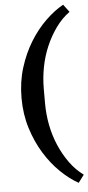

<svg xmlns="http://www.w3.org/2000/svg" viewBox="-62 -814 462 1003"><g transform="rotate(-5 169.5 -312.0)"><path d="M309 155Q262 129 216 84.5Q170 40 133 -20Q96 -80 73 -153.5Q50 -227 50 -312Q50 -397 73 -470.5Q96 -544 133 -604Q170 -664 216 -708.5Q262 -753 309 -779L339 -739Q298 -709 267 -666Q236 -623 214 -572Q192 -521 181 -464.5Q170 -408 170 -350V-274Q170 -216 181 -159.5Q192 -103 214 -52Q236 -1 267 42Q298 85 339 115L309 155Z"/></g></svg>

Font: IBM Plex Serif Medm
Style: Regular
Weight: 500
Designer: Mike Abbink, Paul van der Laan, Pieter van Rosmalen
Foundry: Bold Monday
Version: Version 3.001